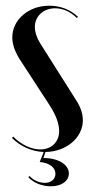

<svg xmlns="http://www.w3.org/2000/svg" viewBox="-20 -523 321 672"><path d="M253 -464C226 -490 191 -503 152 -503C80 -503 23 -454 23 -392C23 -368 32 -343 48 -317L154 -154C176 -120 187 -90 187 -64C187 -26 160 0 121 0C89 0 54 -17 26 -45L22 -40C52 -10 91 7 133 9L119 44C153 47 174 63 174 85C174 104 159 117 137 117C118 117 97 108 83 93L79 97C97 117 127 129 158 129C195 129 221 111 221 84C221 53 184 30 132 30L139 9C212 8 270 -41 270 -102C270 -125 262 -149 246 -173L126 -363C110 -387 102 -409 102 -429C102 -466 132 -494 173 -494C200 -494 227 -482 249 -460Z"/></svg>

Font: Moniqa SemBd Display
Style: Regular
Weight: 600
Designer: Rajesh Rajput
Foundry: Rajesh Rajput
Version: Version 1.000